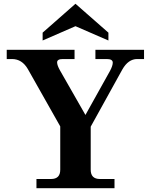

<svg xmlns="http://www.w3.org/2000/svg" viewBox="-20 -996 782 1016"><path d="M585.9 0H172.9V-48.8H250Q298.8 -48.8 298.8 -97.7V-327.1L127.4 -630.4Q96.7 -683.6 43.5 -683.6H15.6V-732.4H374.5V-683.6H312.5Q282.2 -683.6 282.2 -666Q282.2 -650.4 297.4 -623.5L432.1 -387.7L562 -620.6Q576.7 -647.9 576.7 -664.6Q576.7 -683.6 544.9 -683.6H484.9V-732.4H742.2V-683.6H706.1Q658.7 -683.6 627.4 -628.4L460 -325.7V-97.7Q460 -48.8 508.8 -48.8H585.9ZM553.7 -781.7 379.4 -857.4 205.6 -781.7V-823.2L379.4 -976.1L553.7 -823.2Z"/></svg>

Font: Munson
Style: Bold
Weight: 700
Designer: Paul James MIller
Foundry: High-Logic / Made with FontCreator
Version: Version 2.10;May 5, 2019;FontCreator 11.5.0.2430 64-bit